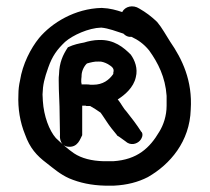

<svg xmlns="http://www.w3.org/2000/svg" viewBox="-20 -771 661 605"><path d="M38 -473C36 -429 43 -386 59 -347C74 -305 95 -281 127 -257C149 -240 169 -222 198 -209C231 -195 268 -187 311 -186H339C380 -188 415 -197 446 -213C516 -253 578 -325 581 -426C587 -517 554 -585 516 -640C503 -660 491 -683 475 -702H474V-703C457 -719 440 -732 419 -744C399 -757 374 -751 365 -733C347 -739 327 -745 301 -746H300C216 -744 143 -699 103 -651C77 -619 51 -569 43 -517C40 -504 38 -489 38 -473ZM114 -473C115 -505 120 -524 132 -558C145 -595 160 -615 185 -639C209 -660 259 -683 299 -684C322 -682 347 -672 369 -665C369 -665 379 -653 394 -655C414 -646 433 -633 450 -612C478 -573 501 -528 505 -469V-438C505 -406 495 -377 482 -356C452 -305 413 -268 337 -263H306C269 -264 237 -272 213 -288C194 -301 174 -319 156 -336C135 -360 118 -405 115 -453C115 -460 114 -469 114 -473ZM165 -518C165 -476 168 -449 168 -404L169 -348V-346C169 -346 165 -314 192 -309C226 -304 233 -335 239 -345V-438H250L252 -437H264C275 -431 287 -423 297 -416C299 -414 305 -404 308 -400L316 -388C325 -374 337 -359 348 -346L349 -344C358 -339 366 -332 375 -326C391 -311 411 -317 421 -328C426 -333 432 -345 427 -354L425 -356C411 -378 395 -399 379 -419C369 -429 363 -443 351 -458C351 -458 352 -459 353 -459C373 -472 401 -495 408 -528C415 -555 405 -581 392 -599C370 -621 340 -647 291 -645C277 -645 257 -641 245 -637C229 -634 213 -631 194 -622C178 -598 167 -574 166 -537C165 -530 165 -525 165 -518ZM236 -512C236 -518 236 -525 237 -530V-532C237 -548 246 -564 254 -571C264 -574 280 -578 290 -577H292C299 -578 311 -574 320 -569C329 -563 342 -557 337 -542V-538C324 -519 304 -504 274 -504H265C260 -505 256 -505 253 -505H237C237 -508 237 -509 236 -512Z"/></svg>

Font: Hussar Pisanka
Style: Bd
Weight: 700
Designer: Robert Jablonski
Foundry: Cannot Into Space Fonts
Version: Version 1.070